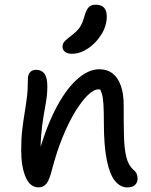

<svg xmlns="http://www.w3.org/2000/svg" viewBox="-20 -801 652 830"><path d="M530.4 9.2Q500.4 9.2 477.4 -18.6Q454.4 -46.4 441.7 -108.5Q429 -170.6 429 -271.8Q429 -319.8 427.2 -349Q425.4 -378.2 420.7 -394.9Q416 -411.6 408.2 -421.9Q400.4 -432.2 387.8 -443Q408.4 -444.4 422.5 -438.5Q436.6 -432.6 444 -418.5Q451.4 -404.4 451.6 -380.2Q438.2 -400.8 428.5 -407.7Q418.8 -414.6 404.8 -414.6Q385 -414.6 359 -389.2Q333 -363.8 304.9 -317.9Q276.8 -272 250.9 -208.6Q225 -145.2 205.2 -69.4Q194.6 -25.4 181.6 -8.2Q168.6 9 147.2 9Q109.6 9 90.6 -36Q71.6 -81 71.6 -151Q71.6 -201.6 76.1 -239.6Q80.6 -277.6 86.1 -310.6Q91.6 -343.6 96.1 -378.8Q100.6 -414 100.6 -459.4Q100.6 -478 109.9 -488.6Q119.2 -499.2 137 -499.2Q159.6 -499.2 172.1 -482.4Q184.6 -465.6 184.6 -427.6Q184.6 -394.8 179.4 -363.9Q174.2 -333 168 -296.9Q161.8 -260.8 157.8 -213.6Q153.8 -166.4 157 -102L138.8 -106.8Q172.8 -236.2 217.3 -323.9Q261.8 -411.6 311.4 -456.6Q361 -501.6 409.2 -501.6Q444 -501.6 467.3 -483Q490.6 -464.4 502.6 -429.9Q514.6 -395.4 514.6 -347.6Q514.6 -270 515.9 -214Q517.2 -158 526.1 -122Q535 -86 556.6 -67.4Q566.8 -58.8 570.8 -49.6Q574.8 -40.4 574.8 -27.4Q574.8 -13.6 564.3 -2.2Q553.8 9.2 530.4 9.2ZM291.2 -568.6Q271.6 -568.6 260.9 -577.1Q250.2 -585.6 250.2 -599Q250.2 -613.6 260.9 -624Q271.6 -634.4 291.4 -649.4Q317.2 -669.6 327.5 -686.9Q337.8 -704.2 345.4 -732.6Q353.8 -761.2 364.9 -771Q376 -780.8 391.8 -780.8Q417.6 -780.8 429.6 -768.1Q441.6 -755.4 441.6 -730.6Q441.6 -689.8 418.6 -652.5Q395.6 -615.2 361 -591.9Q326.4 -568.6 291.2 -568.6Z"/></svg>

Font: Shantell Sans Light
Style: Regular
Weight: 300
Designer: Stephen Nixon, Anya Danilova, Shantell Martin
Foundry: Arrow Type
Version: Version 1.011;[c5ecc13dd]